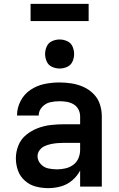

<svg xmlns="http://www.w3.org/2000/svg" viewBox="-20 -964 616 992"><path d="M230 8Q263 8 295 -1Q327 -10 353 -32Q379 -54 394 -83V0H506V-363Q506 -395 496 -425.5Q486 -456 463 -479Q440 -502 411 -515Q382 -528 350 -533Q318 -538 287 -538Q248 -538 209.5 -530Q171 -522 138 -500Q105 -478 86.5 -442.5Q68 -407 68 -368V-367H180Q180 -367 180 -367Q180 -367 180 -367Q180 -392 197.5 -411Q215 -430 238.5 -435.5Q262 -441 287 -441Q305 -441 324 -438Q343 -435 359.5 -425.5Q376 -416 385 -399Q394 -382 394 -363V-322H310Q276 -322 241.5 -318Q207 -314 174.5 -301.5Q142 -289 115 -267Q88 -245 75 -212.5Q62 -180 62 -146Q62 -113 73 -82.5Q84 -52 109 -30Q134 -8 165.5 0Q197 8 229 8ZM274 -89Q251 -89 228.5 -94Q206 -99 190 -117Q174 -135 174 -157Q174 -174 184.5 -188Q195 -202 210.5 -209Q226 -216 242.5 -219.5Q259 -223 276 -224.5Q293 -226 310 -226H394V-189Q394 -167 385 -146Q376 -125 358 -112Q340 -99 318 -94Q296 -89 274 -89ZM288 -610Q308 -610 327 -618.5Q346 -627 354.5 -646Q363 -665 363 -685Q363 -705 354.5 -724Q346 -743 327 -751.5Q308 -760 288 -760Q268 -760 249 -751.5Q230 -743 221.5 -724Q213 -705 213 -685Q213 -665 221.5 -646Q230 -627 249 -618.5Q268 -610 288 -610ZM138 -855H438V-944H138Z"/></svg>

Font: Iosevka Sparkle Semibold
Style: Regular
Weight: 600
Designer: Belleve Invis
Foundry: Belleve Invis
Version: Version 4.5.0; ttfautohint (v1.8.3)